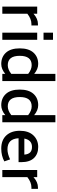

<svg xmlns="http://www.w3.org/2000/svg" viewBox="1059 -1945 903 3061"><g transform="rotate(90 1510.5 -414.5)"><path d="M363 -568H386V-464H363Q281 -464 199 -399V0H85V-556H199V-497Q278 -568 363 -568Z M501 -657V-808H615V-657ZM501 0V-556H615V0Z M1158 -846H1272V0H1158V-47Q1081 17 1000 17Q887 17 819 -58.5Q751 -134 751 -278Q751 -421 819 -496.5Q887 -572 1000 -572Q1081 -572 1158 -508ZM1019 -87Q1088 -87 1158 -143V-412Q1088 -468 1019 -468Q870 -468 870 -278Q870 -87 1019 -87Z M1815 -846H1929V0H1815V-47Q1738 17 1657 17Q1544 17 1476 -58.5Q1408 -134 1408 -278Q1408 -421 1476 -496.5Q1544 -572 1657 -572Q1738 -572 1815 -508ZM1676 -87Q1745 -87 1815 -143V-412Q1745 -468 1676 -468Q1527 -468 1527 -278Q1527 -87 1676 -87Z M2184 -259Q2193 -82 2361 -82Q2432 -82 2521 -124L2553 -32Q2463 17 2349 17Q2213 17 2139 -63.5Q2065 -144 2065 -279Q2065 -418 2138 -495Q2211 -572 2323 -572Q2436 -572 2500.5 -503.5Q2565 -435 2565 -304V-259ZM2323 -473Q2213 -473 2189 -351H2445Q2440 -414 2410 -443.5Q2380 -473 2323 -473Z M2968 -568H2991V-464H2968Q2886 -464 2804 -399V0H2690V-556H2804V-497Q2883 -568 2968 -568Z"/></g></svg>

Font: Biryani DemiBold
Style: Regular
Weight: 600
Designer: Dan Reynolds and Mathieu Réguer
Foundry: Dan Reynolds and Mathieu Réguer
Version: Version 1.003;PS 001.003;hotconv 1.0.70;makeotf.lib2.5.58329